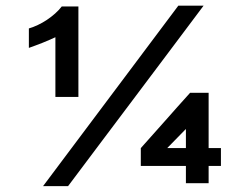

<svg xmlns="http://www.w3.org/2000/svg" viewBox="-20 -633 874 671"><path d="M709.1 7.3V-53.1H752.1V-115.5H709.1V-308.6H644.3Q622.5 -284.5 601 -260.4Q579.5 -236.2 558.2 -212.1Q536.8 -188 515.4 -164Q493.9 -140 472.1 -115.4V-53.1H629.7V7.3ZM217.8 17.6Q277.8 -62.5 336.9 -141.1Q396 -219.7 454.8 -297.9Q513.7 -376.2 572.6 -454.7Q631.5 -533.2 691.6 -613.3H603.3L130.4 17.6ZM254 -294.3V-610.4H195.8Q186.2 -597.9 172.8 -585.9Q159.3 -573.9 144.1 -563.7Q128.9 -553.5 112.5 -545.8Q96.1 -538 80.9 -533.6V-465.6Q92.1 -469.6 104.2 -474.1Q116.4 -478.5 128.3 -483.3Q140.1 -488.1 151.7 -493.1Q163.3 -498 173.6 -502.9V-294.3ZM564.4 -115.5 629.7 -182.3V-115.5Z"/></svg>

Font: Saysettha
Style: Regular
Weight: 400
Designer: John M. Durdin
Foundry: Lao Script for Windows
Version: Version 2.201